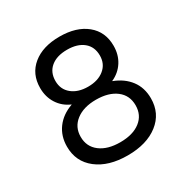

<svg xmlns="http://www.w3.org/2000/svg" viewBox="-156 -805 928 951"><g transform="rotate(-30 308.0 -329.5)"><path d="M518 -496Q518 -445 493.5 -406.5Q469 -368 425 -348V-347Q483 -325 515.5 -282Q548 -239 548 -178Q548 -92 482.5 -41Q417 10 308 10Q199 10 133.5 -41Q68 -92 68 -178Q68 -238 100.5 -282Q133 -326 192 -347V-348Q148 -367 123 -406Q98 -445 98 -496Q98 -576 155 -622.5Q212 -669 308 -669Q404 -669 461 -622.5Q518 -576 518 -496ZM181 -488Q181 -440 216 -411.5Q251 -383 308 -383Q365 -383 400 -411.5Q435 -440 435 -488Q435 -538 401 -566Q367 -594 308 -594Q249 -594 215 -566Q181 -538 181 -488ZM308 -65Q381 -65 423 -97.5Q465 -130 465 -186Q465 -243 422.5 -275.5Q380 -308 308 -308Q237 -308 194 -275Q151 -242 151 -186Q151 -130 193.5 -97.5Q236 -65 308 -65Z"/></g></svg>

Font: Work Sans
Style: Regular
Weight: 400
Designer: Wei Huang
Foundry: Wei Huang
Version: Version 1.032;PS 001.032;hotconv 1.0.70;makeotf.lib2.5.58329